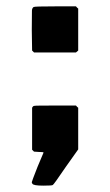

<svg xmlns="http://www.w3.org/2000/svg" viewBox="-20 -478 346 604"><path d="M226 -319Q223 -317 219 -313H87L81 -319L80 -384Q80 -437 80.5 -445Q81 -453 86 -456Q89 -458 154 -458H219Q222 -454 226 -451ZM81 -139Q84 -145 88 -145Q89 -146 154 -146H219Q222 -142 226 -139V-8L187 47Q149 103 146 104Q144 106 116 106Q85 106 82 100Q80 98 80 95Q80 93 98 47L117 2Q117 0 102 0L87 -1L81 -7Z"/></svg>

Font: KaTeX_SansSerif
Style: Bold
Weight: 700
Version: Version 1.1; ttfautohint (v1.3)